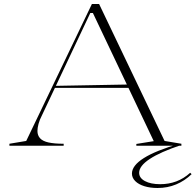

<svg xmlns="http://www.w3.org/2000/svg" viewBox="-20 -728 977 959"><path d="M27 0V-10L111 -24L439 -708H475L802 -24L886 -10V0H661V-9L748 -23L444 -663H431L190 -153Q178 -130 172.5 -109.5Q167 -89 167 -74Q167 -52 180 -37.5Q193 -23 222 -16.5Q251 -10 298 -10V0ZM246 -289V-299L626 -306V-289ZM886 -4Q781 31 728 66Q675 101 675 135Q675 161 704 176.5Q733 192 780 192Q823 192 860.5 178Q898 164 930 135L937 142Q903 175 860 193Q817 211 767 211Q730 211 701 202Q672 193 655.5 176.5Q639 160 639 139Q639 99 698.5 61.5Q758 24 876 -10Z"/></svg>

Font: Kalnia SemiExpanded ExtraLight
Style: Regular
Weight: 250
Width: 6
Designer: Frida Medrano
Foundry: Frida Medrano
Version: Version 1.105